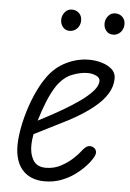

<svg xmlns="http://www.w3.org/2000/svg" viewBox="-54 -784 566 834"><g transform="rotate(5 229.5 -367.0)"><path d="M171 10Q140 10 114.8 -0.5Q89.5 -11 72 -32.2Q54.5 -53.5 46.8 -85.5Q39 -117.5 42.5 -160.5Q46.5 -208 60 -259.2Q73.5 -310.5 93.5 -356.8Q113.5 -403 136 -435Q168.5 -483.5 217.8 -508.2Q267 -533 319.5 -533Q347.5 -533 374.2 -525.2Q401 -517.5 418.8 -501.8Q436.5 -486 436.5 -461.5Q436.5 -427.5 417.2 -395.2Q398 -363 358.2 -331Q318.5 -299 256.5 -265.5Q223.5 -248.5 180 -226.8Q136.5 -205 106.5 -190Q104.5 -180.5 103.2 -168.2Q102 -156 101.5 -147.5Q99.5 -107 116 -78Q132.5 -49 172 -49Q208 -49 237.8 -65Q267.5 -81 288 -100.2Q308.5 -119.5 316.5 -130Q336 -156.5 349.5 -159Q363 -161.5 374.5 -153Q383.5 -146.5 384 -133Q384.5 -119.5 361.5 -89.5Q355.5 -81.5 339.8 -65.2Q324 -49 299.8 -31.8Q275.5 -14.5 243 -2.2Q210.5 10 171 10ZM119.5 -250Q135.5 -258.5 165.8 -274.5Q196 -290.5 231.2 -311.2Q266.5 -332 298.8 -355Q331 -378 351.5 -401.2Q372 -424.5 372 -445Q372 -459 355.2 -467Q338.5 -475 317 -475Q287.5 -475 251 -461Q214.5 -447 185.5 -406Q165.5 -376 148.2 -333.2Q131 -290.5 119.5 -250ZM412.5 -650.5Q394 -650.5 382.8 -664Q371.5 -677.5 372 -697.5Q373 -715.5 384.8 -729.5Q396.5 -743.5 415.5 -743.5Q434 -743.5 446.8 -730.8Q459.5 -718 458.5 -697.5Q458 -678 444.8 -664.2Q431.5 -650.5 412.5 -650.5ZM223 -650.5Q205 -650.5 193.8 -664Q182.5 -677.5 183 -697.5Q184 -715.5 195.8 -729.5Q207.5 -743.5 226 -743.5Q245 -743.5 257.8 -730.8Q270.5 -718 269.5 -697.5Q269 -678 255.8 -664.2Q242.5 -650.5 223 -650.5Z"/></g></svg>

Font: Edu QLD Hand
Style: Regular
Weight: 400
Designer: Tina and Corey Anderson, Eben Sorkin
Foundry: Sorkin Type Co.
Version: Version 2.000